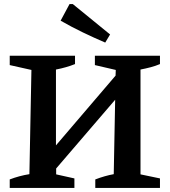

<svg xmlns="http://www.w3.org/2000/svg" viewBox="-20 -927 840 947"><path d="M28 0V-42Q75 -60 125 -68L135 -582L28 -606V-652H350V-611Q308 -594 256 -584V-210L550 -554L551 -582L448 -606V-652H769V-611Q748 -602 723.5 -595.5Q699 -589 673 -584V-67L769 -47V0H450V-42Q497 -60 541 -68L548 -435L257 -96V-67L347 -47V0ZM499 -717Q443 -741 388 -767.5Q333 -794 279 -825L323 -907H339L523 -757Z"/></svg>

Font: Piazzolla SC SemiBold
Style: Regular
Weight: 600
Designer: Juan Pablo del Peral
Foundry: Huerta Tipografica
Version: Version 1.330